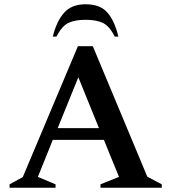

<svg xmlns="http://www.w3.org/2000/svg" viewBox="-20 -882 804 902"><path d="M25 0V-16L87 -50L346 -665H416L672 -52L740 -16V0H452V-16L539 -51L468 -225H228L158 -51L241 -16V0ZM251 -280H445L348 -519ZM228 -710Q246 -783 281.5 -822.5Q317 -862 382 -862Q451 -862 485 -822.5Q519 -783 536 -710H519Q494 -760 463 -774.5Q432 -789 382 -789Q332 -789 301.5 -774.5Q271 -760 245 -710Z"/></svg>

Font: Spectral SemiBold
Style: Regular
Weight: 600
Designer: Jean-Baptiste Levee
Foundry: Production Type
Version: Version 2.001